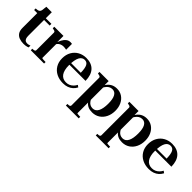

<svg xmlns="http://www.w3.org/2000/svg" viewBox="144 -1716 3002 3002"><g transform="rotate(45 1644.5 -215.0)"><path d="M10 -482V-517H13Q40 -517 58.5 -522.5Q77 -528 87.5 -541.5Q98 -555 101 -578L133 -520H354V-482ZM230 -135Q230 -97 239 -75Q248 -53 264.5 -44Q281 -35 303 -35Q325 -35 341.5 -41Q358 -47 363 -48V-8Q355 -4 340.5 0.5Q326 5 307 7.5Q288 10 266 10Q212 10 169.5 -6Q127 -22 103 -58.5Q79 -95 79 -155V-514L95 -521L109 -653H230Z M803 -525V-396Q796 -398 786 -399.5Q776 -401 765 -402.5Q754 -404 742 -404Q721 -404 702 -399Q683 -394 667 -384Q651 -374 638 -358Q625 -342 615 -320L609 -348Q625 -401 647 -441.5Q669 -482 699 -505.5Q729 -529 768 -529Q780 -529 789 -528Q798 -527 803 -525ZM418 0V-34H419Q445 -34 462 -39.5Q479 -45 479 -64V-448Q479 -460 474 -466.5Q469 -473 457.5 -477Q446 -481 429 -484L418 -486V-520H621V-363L631 -369V-43Q631 -40 640 -38Q649 -36 664 -35Q679 -34 694 -34H712V0Z M1005 -257Q1005 -200 1015.5 -158Q1026 -116 1046 -88.5Q1066 -61 1095 -47Q1124 -33 1161 -33Q1200 -33 1230 -47Q1260 -61 1283 -84.5Q1306 -108 1321 -138L1354 -114Q1335 -76 1304 -48Q1273 -20 1231.5 -5Q1190 10 1136 10Q1054 10 990 -22.5Q926 -55 889.5 -115.5Q853 -176 853 -258Q853 -340 888 -401.5Q923 -463 983.5 -496.5Q1044 -530 1120 -530Q1177 -530 1222 -513Q1267 -496 1298 -462.5Q1329 -429 1345 -380Q1361 -331 1362 -267H938L937 -304H1244L1220 -295Q1219 -349 1213 -386.5Q1207 -424 1195 -447Q1183 -470 1164.5 -480.5Q1146 -491 1122 -491Q1096 -491 1074 -477.5Q1052 -464 1037 -436Q1022 -408 1013.5 -363Q1005 -318 1005 -257Z M1701 223H1417V189H1418Q1435 189 1448.5 187Q1462 185 1470 178Q1478 171 1478 159V-448Q1478 -460 1473 -466.5Q1468 -473 1456.5 -477Q1445 -481 1428 -484L1417 -486V-520H1620V-410L1630 -409V180Q1630 183 1640 185Q1650 187 1664.5 188Q1679 189 1692 189H1701ZM1781 10Q1730 10 1692 -6.5Q1654 -23 1626 -59.5Q1598 -96 1575 -157L1606 -172Q1621 -127 1640.5 -97.5Q1660 -68 1685.5 -54Q1711 -40 1744 -40Q1775 -40 1798 -55.5Q1821 -71 1836 -100Q1851 -129 1858.5 -171Q1866 -213 1866 -266Q1866 -317 1859 -356Q1852 -395 1837.5 -421Q1823 -447 1802 -460Q1781 -473 1752 -473Q1718 -473 1691 -456.5Q1664 -440 1642 -408Q1620 -376 1600 -331L1575 -350Q1603 -411 1634 -451Q1665 -491 1705 -510.5Q1745 -530 1797 -530Q1863 -530 1913.5 -497Q1964 -464 1993.5 -404.5Q2023 -345 2023 -266Q2023 -185 1992 -122.5Q1961 -60 1906.5 -25Q1852 10 1781 10Z M2362 223H2078V189H2079Q2096 189 2109.5 187Q2123 185 2131 178Q2139 171 2139 159V-448Q2139 -460 2134 -466.5Q2129 -473 2117.5 -477Q2106 -481 2089 -484L2078 -486V-520H2281V-410L2291 -409V180Q2291 183 2301 185Q2311 187 2325.5 188Q2340 189 2353 189H2362ZM2442 10Q2391 10 2353 -6.5Q2315 -23 2287 -59.5Q2259 -96 2236 -157L2267 -172Q2282 -127 2301.5 -97.5Q2321 -68 2346.5 -54Q2372 -40 2405 -40Q2436 -40 2459 -55.5Q2482 -71 2497 -100Q2512 -129 2519.5 -171Q2527 -213 2527 -266Q2527 -317 2520 -356Q2513 -395 2498.5 -421Q2484 -447 2463 -460Q2442 -473 2413 -473Q2379 -473 2352 -456.5Q2325 -440 2303 -408Q2281 -376 2261 -331L2236 -350Q2264 -411 2295 -451Q2326 -491 2366 -510.5Q2406 -530 2458 -530Q2524 -530 2574.5 -497Q2625 -464 2654.5 -404.5Q2684 -345 2684 -266Q2684 -185 2653 -122.5Q2622 -60 2567.5 -25Q2513 10 2442 10Z M2903 -257Q2903 -200 2913.5 -158Q2924 -116 2944 -88.5Q2964 -61 2993 -47Q3022 -33 3059 -33Q3098 -33 3128 -47Q3158 -61 3181 -84.5Q3204 -108 3219 -138L3252 -114Q3233 -76 3202 -48Q3171 -20 3129.5 -5Q3088 10 3034 10Q2952 10 2888 -22.5Q2824 -55 2787.5 -115.5Q2751 -176 2751 -258Q2751 -340 2786 -401.5Q2821 -463 2881.5 -496.5Q2942 -530 3018 -530Q3075 -530 3120 -513Q3165 -496 3196 -462.5Q3227 -429 3243 -380Q3259 -331 3260 -267H2836L2835 -304H3142L3118 -295Q3117 -349 3111 -386.5Q3105 -424 3093 -447Q3081 -470 3062.5 -480.5Q3044 -491 3020 -491Q2994 -491 2972 -477.5Q2950 -464 2935 -436Q2920 -408 2911.5 -363Q2903 -318 2903 -257Z"/></g></svg>

Font: Roboto Serif 144pt SemiBold
Style: Regular
Weight: 600
Version: Version 1.008